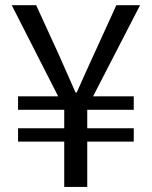

<svg xmlns="http://www.w3.org/2000/svg" viewBox="-20 -733 595 753"><path d="M231.9 0H322.2V-177.6H504.6V-229.9H322.2V-302.5H504.6V-355.1H345L529.3 -712.6H436.3L349.1 -521.4C325.9 -472.4 305 -423.3 280.9 -370.2H276.3C252.7 -422.9 231 -472.1 209.4 -521.4L121.8 -712.6H26L208.1 -355.1H50.8V-302.5H231.9V-229.9H50.8V-177.6H231.9Z"/></svg>

Font: Source Han Sans JP VF
Style: Regular
Weight: 250
Designer: Ryoko NISHIZUKA 西塚涼子 (kana, bopomofo & ideographs); Paul D. Hunt (Latin, Greek & Cyrillic); Sandoll Communications 산돌커뮤니
Foundry: Adobe
Version: Version 2.004;hotconv 1.0.118;makeotfexe 2.5.65603